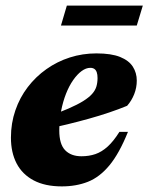

<svg xmlns="http://www.w3.org/2000/svg" viewBox="-20 -650 530 685"><path d="M302 -408Q287 -408 271.2 -396.5Q255.5 -385 241 -364.2Q226.5 -343.5 215.5 -315.5Q204.5 -287.5 198 -254.2Q191.5 -221 191.5 -184.5Q191.5 -135.5 212.5 -114Q233.5 -92.5 270.5 -92.5Q297.5 -92.5 320.2 -100.2Q343 -108 364 -127Q385 -146 406 -179.5H436.5Q405.5 -102.5 370.5 -60.2Q335.5 -18 293.8 -1.5Q252 15 200.5 15Q140.5 15 100 -6.5Q59.5 -28 39.2 -67Q19 -106 19 -159Q19 -210.5 34.8 -256.2Q50.5 -302 79 -339.2Q107.5 -376.5 145.8 -403.5Q184 -430.5 229.2 -445Q274.5 -459.5 324 -459.5Q377 -459.5 408.5 -446.8Q440 -434 454 -412Q468 -390 468 -362.5Q468 -337.5 458.8 -314Q449.5 -290.5 433.5 -272.5Q404.5 -260.5 369.8 -248.8Q335 -237 297.2 -226.5Q259.5 -216 220.5 -206.5Q181.5 -197 144 -189.5L145.5 -232Q191.5 -248.5 223.8 -262.5Q256 -276.5 276.5 -289.2Q297 -302 308.2 -314.5Q319.5 -327 323.8 -341Q328 -355 328 -371.5Q328 -384 325.2 -392Q322.5 -400 316.8 -404Q311 -408 302 -408ZM197.5 -559 218.5 -630H489.5L468 -559Z"/></svg>

Font: Newsreader 24pt ExtraBold
Style: Italic
Weight: 800
Italic angle: -17°
Designer: Hugues Gentile
Foundry: Production Type
Version: Version 1.003